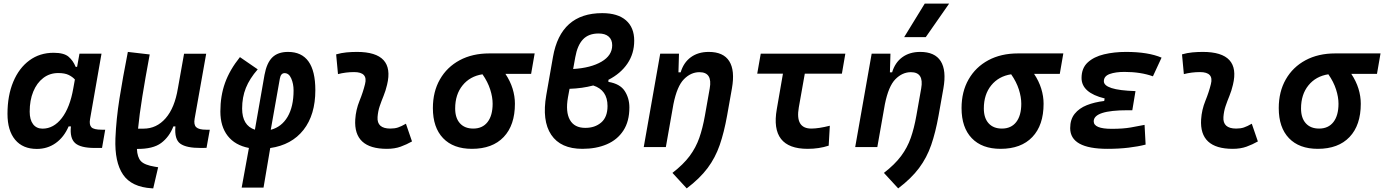

<svg xmlns="http://www.w3.org/2000/svg" viewBox="-20 -815 7670 1064"><path d="M407.2 -444.3 420.4 -517.6H542.5L479 -154.8Q473.6 -123.5 486.6 -109.9Q499.5 -96.2 543.9 -96.2H563L545.4 4.9H504.9Q426.3 4.9 396.2 -22.2Q366.2 -49.3 373 -114.7H360.4Q334.5 -54.7 288.8 -22.2Q243.2 10.3 184.1 10.3Q106.4 10.3 64 -40.5Q21.5 -91.3 21.5 -184.1Q21.5 -285.6 53.5 -361.8Q85.4 -438 142.8 -480.2Q200.2 -522.5 276.9 -522.5Q334.5 -522.5 359.9 -500.7Q385.3 -479 399.4 -444.3ZM302.7 -410.2Q255.4 -410.2 219.7 -382.8Q184.1 -355.5 164.3 -307.4Q144.5 -259.3 144.5 -196.3Q144.5 -151.4 163.3 -126.7Q182.1 -102.1 215.8 -102.1Q277.3 -102.1 322.5 -160.6Q367.7 -219.2 386.2 -325.7L395 -374.5Q381.8 -389.2 360.4 -399.7Q338.9 -410.2 302.7 -410.2Z M829.1 229 821.3 228.5Q709 221.7 661.9 152.6Q614.7 83.5 619.6 -48.3Q624 -154.8 642.1 -269Q660.2 -383.3 688.5 -527.3L809.6 -513.2Q784.7 -379.4 768.6 -279.1Q752.4 -178.7 745.1 -102.1H775.4Q847.7 -102.1 897.9 -159.7Q948.2 -217.3 965.8 -325.7V-325.2L1000 -517.1H1122.6L1058.6 -157.2Q1052.7 -124 1067.4 -110.1Q1082 -96.2 1122.6 -96.2H1142.6L1124.5 4.4L1093.3 4.9Q1013.2 5.4 979.5 -18.6Q945.8 -42.5 952.1 -114.7H940.9Q918.5 -56.6 873.3 -22.7Q828.1 11.2 738.8 10.3Q740.7 56.2 760.7 77.9Q780.8 99.6 838.4 108.9L856.4 111.8Z M1440.4 224.6H1319.3L1359.4 4.9Q1282.7 -9.8 1241.9 -62Q1201.2 -114.3 1201.2 -197.3Q1201.2 -283.7 1227.1 -355.7Q1252.9 -427.7 1309.6 -498.5L1408.2 -430.7Q1363.3 -379.4 1342.5 -327.6Q1321.8 -275.9 1321.8 -213.4Q1321.8 -119.6 1392.6 -96.2L1445.8 -399.9Q1458 -466.3 1489 -496.8Q1520 -527.3 1576.2 -527.3Q1727.5 -527.3 1727.5 -315.4Q1727.5 -178.7 1661.9 -95.2Q1596.2 -11.7 1477.5 5.4ZM1480.5 -95.7Q1540.5 -111.3 1573.7 -167.7Q1606.9 -224.1 1606.9 -314Q1606.9 -350.6 1594 -380.1Q1581.1 -409.7 1557.1 -409.7Q1536.1 -409.7 1530.8 -379.4Z M2229.5 -129.4 2263.2 -31.2Q2233.4 -14.2 2200.2 -2.2Q2167 9.8 2124 9.8Q1938.5 9.8 1948.7 -153.3Q1952.1 -206.5 1972.2 -255.9Q1992.2 -305.2 2002.9 -349.1Q2020 -415.5 1942.4 -415.5Q1896 -415.5 1853 -404.3L1842.8 -513.7Q1871.6 -522 1900.4 -524.7Q1929.2 -527.3 1958 -527.3Q2169.4 -527.3 2125 -345.2Q2117.2 -312 2105.5 -283.4Q2093.8 -254.9 2084.2 -226.8Q2074.7 -198.7 2072.3 -166.5Q2067.9 -102.5 2143.1 -102.5Q2167.5 -102.5 2185.8 -108.6Q2204.1 -114.7 2229.5 -129.4Z M2595.2 9.8Q2492.2 9.8 2435.5 -49.3Q2378.9 -108.4 2378.9 -215.8Q2378.9 -307.1 2418 -375.2Q2457 -443.4 2527.3 -481.2Q2597.7 -519 2691.9 -519H2942.9L2923.3 -405.8H2780.8Q2807.6 -365.7 2820.6 -323.7Q2833.5 -281.7 2833.5 -240.2Q2833.5 -121.1 2771.2 -55.7Q2709 9.8 2595.2 9.8ZM2653.8 -403.3Q2584.5 -392.6 2543.5 -342Q2502.4 -291.5 2502.4 -213.9Q2502.4 -161.1 2528.8 -131.8Q2555.2 -102.5 2602.5 -102.5Q2653.8 -102.5 2681.9 -138.7Q2710 -174.8 2710 -240.2Q2710 -276.9 2696.5 -319.1Q2683.1 -361.3 2653.8 -403.3Z M3207.5 9.8Q3086.9 9.8 3034.7 -68.1Q2982.4 -146 3007.3 -288.1L3044.4 -499.5Q3086.9 -742.2 3317.4 -742.2Q3403.3 -742.2 3449 -702.4Q3494.6 -662.6 3494.6 -589.4Q3494.6 -518.1 3457 -462.6Q3419.4 -407.2 3351.6 -372.6V-361.3Q3416 -350.6 3441.9 -310.8Q3467.8 -271 3467.8 -219.7Q3467.8 -142.6 3434.6 -91.6Q3401.4 -40.5 3342.8 -15.4Q3284.2 9.8 3207.5 9.8ZM3267.6 -341.3Q3207 -325.2 3136.2 -322.8L3127.4 -275.4Q3113.3 -194.8 3138.2 -150.6Q3163.1 -106.4 3223.1 -106.4Q3276.4 -106 3311.5 -136Q3346.7 -166 3346.7 -227.5Q3346.7 -315.9 3267.6 -341.3ZM3156.2 -432.6Q3253.9 -438.5 3313.2 -473.1Q3372.6 -507.8 3372.6 -564Q3372.6 -595.2 3353 -612.3Q3333.5 -629.4 3297.4 -629.4Q3241.7 -629.4 3210.7 -596.7Q3179.7 -564 3168 -498Z M3547.4 0 3638.7 -517.6H3742.7L3739.7 -414.1H3752Q3768.1 -468.3 3808.3 -497.8Q3848.6 -527.3 3907.7 -527.3Q3988.8 -527.3 4021.2 -476.1Q4053.7 -424.8 4036.1 -325.2L4009.3 -174.3Q3992.7 -81.5 3968.5 -11.5Q3944.3 58.6 3901.4 116.2Q3858.4 173.8 3785.6 229L3706.5 143.1Q3767.1 96.2 3801.8 49.6Q3836.4 2.9 3855.2 -50.8Q3874 -104.5 3886.2 -173.3L3913.1 -325.2Q3929.2 -415 3856 -415Q3808.6 -415 3770.3 -376.2Q3731.9 -337.4 3711.9 -237.8L3669.9 0Z M4455.6 9.8Q4246.1 9.8 4284.7 -210L4318.8 -406.7H4176.3L4195.8 -517.6H4664.6L4645.5 -406.7H4439.9L4406.7 -219.7Q4386.2 -102.5 4476.1 -102.5Q4516.1 -102.5 4578.6 -118.2L4572.3 -7.8Q4519 9.8 4455.6 9.8Z M4719.2 0 4810.5 -517.6H4914.6L4911.6 -414.1H4923.8Q4939.9 -468.3 4980.2 -497.8Q5020.5 -527.3 5079.6 -527.3Q5160.6 -527.3 5193.1 -476.1Q5225.6 -424.8 5208 -325.2L5181.2 -174.3Q5164.6 -81.5 5140.4 -11.5Q5116.2 58.6 5073.2 116.2Q5030.3 173.8 4957.5 229L4878.4 143.1Q4939 96.2 4973.6 49.6Q5008.3 2.9 5027.1 -50.8Q5045.9 -104.5 5058.1 -173.3L5085 -325.2Q5101.1 -415 5027.8 -415Q4980.5 -415 4942.1 -376.2Q4903.8 -337.4 4883.8 -237.8L4841.8 0ZM4990.7 -609.4 5104.5 -794.9H5239.7L5110.4 -609.4Z M5524.9 9.8Q5421.9 9.8 5365.2 -49.3Q5308.6 -108.4 5308.6 -215.8Q5308.6 -307.1 5347.7 -375.2Q5386.7 -443.4 5457 -481.2Q5527.3 -519 5621.6 -519H5872.6L5853 -405.8H5710.4Q5737.3 -365.7 5750.2 -323.7Q5763.2 -281.7 5763.2 -240.2Q5763.2 -121.1 5700.9 -55.7Q5638.7 9.8 5524.9 9.8ZM5583.5 -403.3Q5514.2 -392.6 5473.1 -342Q5432.1 -291.5 5432.1 -213.9Q5432.1 -161.1 5458.5 -131.8Q5484.9 -102.5 5532.2 -102.5Q5583.5 -102.5 5611.6 -138.7Q5639.6 -174.8 5639.6 -240.2Q5639.6 -276.9 5626.2 -319.1Q5612.8 -361.3 5583.5 -403.3Z M6117.7 9.8Q5910.6 9.8 5910.6 -105Q5910.6 -153.3 5935.5 -184.3Q5960.4 -215.3 6002.9 -232.2Q6045.4 -249 6099.1 -255.4L6101.6 -269.5Q5973.6 -300.8 5973.6 -382.8Q5973.6 -437.5 6007.8 -469Q6042 -500.5 6098.1 -513.9Q6154.3 -527.3 6220.2 -527.3Q6342.8 -527.3 6417 -495.6L6369.1 -392.1Q6300.8 -416.5 6211.4 -416.5Q6161.6 -416.5 6129.4 -404.8Q6097.2 -393.1 6097.2 -364.7Q6097.2 -340.8 6139.9 -326.9Q6182.6 -313 6272.5 -310.1L6254.9 -204.1H6229.5Q6041 -204.1 6041 -142.6Q6041 -101.1 6141.1 -101.1Q6203.6 -101.1 6246.1 -108.6Q6288.6 -116.2 6322.8 -123L6328.6 -13.7Q6287.1 -2.9 6233.6 3.4Q6180.2 9.8 6117.7 9.8Z M6917 -129.4 6950.7 -31.2Q6920.9 -14.2 6887.7 -2.2Q6854.5 9.8 6811.5 9.8Q6626 9.8 6636.2 -153.3Q6639.6 -206.5 6659.7 -255.9Q6679.7 -305.2 6690.4 -349.1Q6707.5 -415.5 6629.9 -415.5Q6583.5 -415.5 6540.5 -404.3L6530.3 -513.7Q6559.1 -522 6587.9 -524.7Q6616.7 -527.3 6645.5 -527.3Q6856.9 -527.3 6812.5 -345.2Q6804.7 -312 6793 -283.4Q6781.2 -254.9 6771.7 -226.8Q6762.2 -198.7 6759.8 -166.5Q6755.4 -102.5 6830.6 -102.5Q6855 -102.5 6873.3 -108.6Q6891.6 -114.7 6917 -129.4Z M7282.7 9.8Q7179.7 9.8 7123 -49.3Q7066.4 -108.4 7066.4 -215.8Q7066.4 -307.1 7105.5 -375.2Q7144.5 -443.4 7214.8 -481.2Q7285.2 -519 7379.4 -519H7630.4L7610.8 -405.8H7468.3Q7495.1 -365.7 7508.1 -323.7Q7521 -281.7 7521 -240.2Q7521 -121.1 7458.7 -55.7Q7396.5 9.8 7282.7 9.8ZM7341.3 -403.3Q7272 -392.6 7231 -342Q7189.9 -291.5 7189.9 -213.9Q7189.9 -161.1 7216.3 -131.8Q7242.7 -102.5 7290 -102.5Q7341.3 -102.5 7369.4 -138.7Q7397.5 -174.8 7397.5 -240.2Q7397.5 -276.9 7384 -319.1Q7370.6 -361.3 7341.3 -403.3Z"/></svg>

Font: Cascadia Mono NF SemiBold
Style: Italic
Weight: 600
Italic angle: -10°
Monospace: yes
Designer: Aaron Bell
Foundry: Saja Typeworks
Version: Version 2404.023; ttfautohint (v1.8.4)